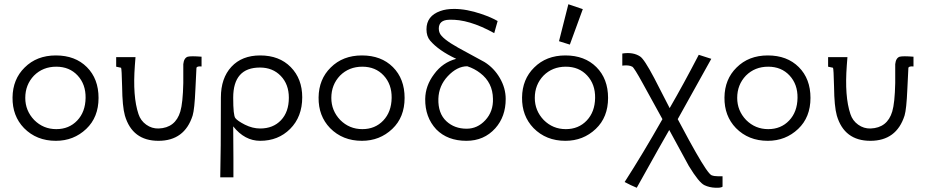

<svg xmlns="http://www.w3.org/2000/svg" viewBox="-20 -655 4359 904"><path d="M444 -194Q444 -103 386 -48Q327 8 243 8Q152 8 93 -52Q38 -109 39 -196Q40 -282 96 -337Q153 -394 243 -394Q334 -394 389 -339Q444 -284 444 -194ZM383 -194Q384 -258 345.5 -299.5Q307 -341 245 -341Q182 -341 140 -299Q99 -256 99 -194Q99 -134 141 -90Q184 -47 245 -47Q305 -47 343.5 -87.5Q382 -128 383 -194Z M929 -388V-342Q908 -344 905 -336L900 -234Q896 -141 887 -111Q849 8 726 8Q603 8 568 -111Q556 -154 555 -246Q553 -333 550 -336Q548 -336 527 -341V-386H618L615 -347Q604 -201 632 -118Q642 -87 668.5 -68Q695 -49 727 -50Q806 -53 829 -130Q841 -170 843 -264V-353Q846 -382 864 -388Q880 -392 929 -388Z M1403 -197Q1403 -105 1346 -48Q1290 8 1205 8Q1132 8 1078 -60Q1078 28 1079 91V180H1017Q1020 67 1020 -196Q1020 -287 1069.5 -340.5Q1119 -394 1205 -394Q1295 -394 1349 -339Q1403 -284 1403 -197ZM1340 -195Q1340 -258 1302 -297.5Q1264 -337 1204 -337Q1078 -337 1078 -195Q1078 -112 1088 -99Q1098 -86 1133 -68Q1169 -50 1205 -50Q1266 -50 1303 -89Q1340 -128 1340 -195Z M1885 -194Q1885 -103 1827 -48Q1768 8 1684 8Q1593 8 1534 -52Q1479 -109 1480 -196Q1481 -282 1537 -337Q1594 -394 1684 -394Q1775 -394 1830 -339Q1885 -284 1885 -194ZM1824 -194Q1825 -258 1786.5 -299.5Q1748 -341 1686 -341Q1623 -341 1581 -299Q1540 -256 1540 -194Q1540 -134 1582 -90Q1625 -47 1686 -47Q1746 -47 1784.5 -87.5Q1823 -128 1824 -194Z M2361 -189Q2361 -106 2312 -51Q2259 8 2176 8Q2087 8 2034 -46Q1981 -103 1982 -189Q1983 -252 2024 -306Q2064 -361 2128 -378Q2045 -417 2005 -464Q1988 -484 1988 -517Q1988 -580 2053 -603Q2080 -613 2118 -613Q2177 -613 2247 -589Q2294 -573 2323 -556L2307 -499Q2186 -566 2095 -562Q2046 -561 2046 -520Q2046 -509 2050 -500Q2061 -473 2138 -430Q2220 -386 2261 -363Q2306 -335 2333.5 -287.5Q2361 -240 2361 -189ZM2301 -190Q2300 -266 2241 -311Q2214 -332 2180 -343Q2132 -343 2088 -296Q2046 -251 2044 -190Q2042 -121 2082 -84Q2120 -49 2177 -49Q2228 -49 2265 -89Q2303 -130 2301 -190Z M2843 -194Q2843 -103 2785 -48Q2726 8 2642 8Q2551 8 2492 -52Q2437 -109 2438 -196Q2439 -282 2495 -337Q2552 -394 2642 -394Q2733 -394 2788 -339Q2843 -284 2843 -194ZM2782 -194Q2783 -258 2744.5 -299.5Q2706 -341 2644 -341Q2581 -341 2539 -299Q2498 -256 2498 -194Q2498 -134 2540 -90Q2583 -47 2644 -47Q2704 -47 2742.5 -87.5Q2781 -128 2782 -194ZM2656 -635 2724 -612 2663 -445 2612 -461Z M3382 175V224Q3374 230 3349 229Q3320 228 3297 217Q3271 205 3223 126Q3218 117 3131 -43Q3105 1 2978 229Q2951 218 2921 202Q3006 70 3099 -94Q3071 -146 3006 -263Q2966 -336 2957 -341Q2940 -350 2910 -346V-403Q2961 -411 2994 -389Q3013 -377 3060 -288Q3072 -265 3133 -146Q3199 -260 3270 -397L3329 -378L3171 -94Q3237 30 3256 62Q3313 162 3330 170Q3342 175 3362 175Z M3796 -194Q3796 -103 3738 -48Q3679 8 3595 8Q3504 8 3445 -52Q3390 -109 3391 -196Q3392 -282 3448 -337Q3505 -394 3595 -394Q3686 -394 3741 -339Q3796 -284 3796 -194ZM3735 -194Q3736 -258 3697.5 -299.5Q3659 -341 3597 -341Q3534 -341 3492 -299Q3451 -256 3451 -194Q3451 -134 3493 -90Q3536 -47 3597 -47Q3657 -47 3695.5 -87.5Q3734 -128 3735 -194Z M4281 -388V-342Q4260 -344 4257 -336L4252 -234Q4248 -141 4239 -111Q4201 8 4078 8Q3955 8 3920 -111Q3908 -154 3907 -246Q3905 -333 3902 -336Q3900 -336 3879 -341V-386H3970L3967 -347Q3956 -201 3984 -118Q3994 -87 4020.5 -68Q4047 -49 4079 -50Q4158 -53 4181 -130Q4193 -170 4195 -264V-353Q4198 -382 4216 -388Q4232 -392 4281 -388Z"/></svg>

Font: GFS Neohellenic Rg
Style: Regular
Weight: 400
Designer: Takis Katsoulidis and George D. Matthiopoulos
Foundry: Takis Katsoulidis and George D. Matthiopoulos
Version: Version 1.0